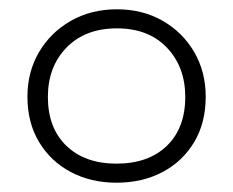

<svg xmlns="http://www.w3.org/2000/svg" viewBox="-20 -717 502 413"><path d="M230.5 -324Q175.5 -324 132.2 -347Q89 -370 64 -411.5Q39 -453 39 -509Q39 -562.5 64 -605Q89 -647.5 132.5 -672.2Q176 -697 231.5 -697Q287 -697 330 -672.2Q373 -647.5 397.8 -605Q422.5 -562.5 422.5 -509Q422.5 -453 397.8 -411.5Q373 -370 329.8 -347Q286.5 -324 230.5 -324ZM230.5 -365Q299 -365 338.8 -403.2Q378.5 -441.5 378.5 -508.5Q378.5 -573 339 -614.5Q299.5 -656 231.5 -656Q163.5 -656 123.2 -614.8Q83 -573.5 83 -508.5Q83 -441.5 123 -403.2Q163 -365 230.5 -365Z"/></svg>

Font: Heraclito ExtraLight
Style: Regular
Weight: 200
Designer: Kostas Bartsokas (font) & Cristiano Sobral (main changes)
Foundry: Kostas Bartsokas (font) & Cristiano Sobral (main changes)
Version: Version 1.00;July 8, 2020;FontCreator 13.0.0.2655 64-bit